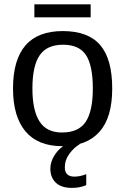

<svg xmlns="http://www.w3.org/2000/svg" viewBox="-20 -686 596 914"><path d="M514.2 -264.6Q514.2 -126 453.1 -58.1Q392.1 9.8 275.9 9.8Q160.2 9.8 101.1 -60.8Q42 -131.3 42 -264.6Q42 -538.1 278.8 -538.1Q399.9 -538.1 457 -471.4Q514.2 -404.8 514.2 -264.6ZM421.9 -264.6Q421.9 -374 389.4 -423.6Q356.9 -473.1 280.3 -473.1Q203.1 -473.1 168.7 -422.6Q134.3 -372.1 134.3 -264.6Q134.3 -160.2 168.2 -107.7Q202.1 -55.2 274.9 -55.2Q354 -55.2 387.9 -106Q421.9 -156.7 421.9 -264.6ZM390.6 195.3Q359.9 208.5 322.8 208.5Q271.5 208.5 245.6 183.6Q219.7 158.7 219.7 117.2Q219.7 83 241 50.8Q262.2 18.6 295.4 0H360.4Q334 14.6 311.3 44.7Q288.6 74.7 288.6 110.8Q288.6 154.8 334.5 154.8Q360.8 154.8 390.6 143.1ZM143.6 -665.5H411.6V-603.5H143.6Z"/></svg>

Font: Arimo
Style: Regular
Weight: 400
Designer: Steve Matteson
Foundry: Monotype Imaging Inc.
Version: Version 1.33